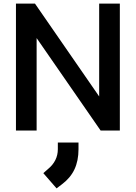

<svg xmlns="http://www.w3.org/2000/svg" viewBox="-20 -720 749 1059"><path d="M68 -700H173L527 -188V-700H641V0H535L182 -510V0H68ZM219 235 244 213Q299 168 299 103V66H413V103Q413 167 390.5 214.5Q368 262 321 297L292 319Z"/></svg>

Font: Bai Jamjuree SemiBold
Style: Regular
Weight: 600
Version: Version 1.000; ttfautohint (v1.6)